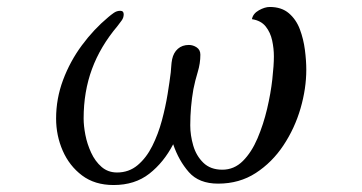

<svg xmlns="http://www.w3.org/2000/svg" viewBox="-20 -538 1040 551"><path d="M859 -338Q859 -284 842.5 -227Q826 -170 793.5 -121Q761 -72 714 -41.5Q667 -11 606 -11Q551 -11 522 -44Q493 -77 477 -124Q450 -72 408.5 -39.5Q367 -7 306 -7Q252 -7 215.5 -34.5Q179 -62 160 -105.5Q141 -149 141 -198Q141 -255 161 -308.5Q181 -362 215 -408Q249 -454 291 -489Q298 -495 306.5 -501Q315 -507 325 -507Q335 -507 335 -497Q335 -487 329 -479Q323 -471 317 -463Q268 -405 244 -340Q220 -275 220 -198Q220 -177 225 -151Q230 -125 241.5 -100Q253 -75 271.5 -59Q290 -43 316 -43Q350 -43 375 -64Q400 -85 417 -119Q434 -153 444.5 -192Q455 -231 461 -268Q467 -305 470 -330Q471 -339 471.5 -348.5Q472 -358 474 -368Q478 -387 490.5 -398Q503 -409 522 -409Q534 -409 544.5 -402Q555 -395 555 -381Q555 -356 547.5 -331.5Q540 -307 535 -282Q526 -231 526 -178Q526 -150 534.5 -120.5Q543 -91 563.5 -71Q584 -51 618 -51Q652 -51 677 -76Q702 -101 719 -141Q736 -181 746.5 -225.5Q757 -270 761.5 -310.5Q766 -351 766 -376Q766 -399 761 -422Q756 -445 742.5 -462Q729 -479 703 -483Q706 -499 723 -508.5Q740 -518 754 -518Q788 -518 809 -500Q830 -482 840.5 -454Q851 -426 855 -395Q859 -364 859 -338Z"/></svg>

Font: Kaisei HarunoUmi
Style: Regular
Weight: 400
Designer: Font-Kai, 金井和夫
Foundry: KAZUO KANAI
Version: Version 5.003